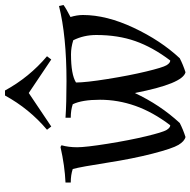

<svg xmlns="http://www.w3.org/2000/svg" viewBox="-17 -730 762 768"><g transform="rotate(-90 364.0 -346.0)"><path d="M688 -395Q688 -301 637 -192.5Q586 -84 515 -8Q490 5 459 15Q413 4 376 -188Q329 -87 256 -8Q231 5 200 15Q183 11 168.5 -13Q154 -37 133.5 -116.5Q113 -196 97 -299Q81 -402 72 -436Q48 -444 18 -444V-465Q85 -468 160 -485L167 -481Q159 -453 159 -418.5Q159 -384 173 -296.5Q187 -209 203 -142.5Q219 -76 228 -61Q237 -46 247 -46Q300 -116 324.5 -185.5Q349 -255 349 -327Q349 -399 331 -436Q307 -444 277 -444V-465Q336 -461 423 -461Q604 -461 724 -491L728 -473Q715 -463 680 -445Q688 -419 688 -395ZM531 -443Q450 -443 418 -423Q418 -384 432 -296.5Q446 -209 462 -142.5Q478 -76 487 -61Q496 -46 506 -46Q559 -116 583.5 -185.5Q608 -255 608 -342Q608 -392 587 -434Q558 -443 531 -443ZM376 -612 242 -522 229 -539Q313 -610 366 -707H386Q439 -610 523 -539L510 -522Z"/></g></svg>

Font: Almendra
Style: Regular
Weight: 400
Designer: Ana Sanfelippo
Foundry: Ana Sanfelippo
Version: Version 1.004